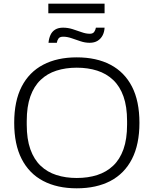

<svg xmlns="http://www.w3.org/2000/svg" viewBox="-20 -1009 833 1041"><path d="M396 12Q290 12 214 -28Q138 -68 97.5 -147Q57 -226 57 -343Q57 -461 97.5 -539.5Q138 -618 214 -658Q290 -698 396 -698Q503 -698 579 -658Q655 -618 695.5 -539.5Q736 -461 736 -343Q736 -226 695.5 -147Q655 -68 579 -28Q503 12 396 12ZM396 -44Q457 -44 507 -60Q557 -76 593.5 -110.5Q630 -145 649.5 -200Q669 -255 669 -333V-353Q669 -431 649.5 -486Q630 -541 593.5 -575.5Q557 -610 507 -626Q457 -642 396 -642Q336 -642 286 -626Q236 -610 200 -575.5Q164 -541 144.5 -486Q125 -431 125 -353V-333Q125 -255 144.5 -200Q164 -145 200 -110.5Q236 -76 286 -60Q336 -44 396 -44ZM243 -777Q245 -800 253.5 -819Q262 -838 279 -848.5Q296 -859 322 -859Q348 -859 373.5 -851Q399 -843 422.5 -834.5Q446 -826 467 -826Q484 -826 491 -836.5Q498 -847 500 -859H547Q546 -836 536.5 -817.5Q527 -799 509.5 -788Q492 -777 466 -777Q441 -777 416 -785.5Q391 -794 367.5 -802Q344 -810 323 -810Q304 -810 297 -800Q290 -790 288 -777ZM242 -937V-989H547V-937Z"/></svg>

Font: Archivo SemiBold ExtraLight
Style: Regular
Weight: 250
Version: Version 2.001